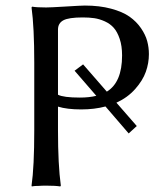

<svg xmlns="http://www.w3.org/2000/svg" viewBox="-20 -672 599 695"><path d="M104 -444.8Q104 -573.7 94.2 -645L96.2 -647.9Q112.8 -645 147 -645Q162.1 -645 218.3 -648.4Q274.4 -651.9 287.1 -651.9Q340.3 -651.9 382.1 -640.6Q423.8 -629.4 449 -611.6Q474.1 -593.8 490.5 -569.8Q506.8 -545.9 512.9 -522.9Q519 -500 519 -476.1Q519 -443.4 507.8 -411.9Q496.6 -380.4 469.2 -349.6Q441.9 -318.8 401.4 -300.3L475.1 -215.8L445.8 -189L361.8 -286.6Q321.8 -275.9 273.9 -275.9Q222.7 -275.9 189.9 -286.1V-200.2Q189.9 -75.2 200.2 0L198.2 2.9Q181.2 0 147 0Q131.3 0 118.2 1Q105.5 1 100.6 2L95.2 2.9L94.2 0Q104 -67.9 104 -200.2ZM189.9 -564.9V-329.1Q210 -318.8 269 -318.8Q303.2 -318.8 328.6 -325.2L250 -416L280.8 -439L366.7 -340.3Q421.9 -374 421.9 -471.2Q421.9 -505.9 413.3 -531.2Q404.8 -556.6 391.8 -571.3Q378.9 -585.9 359.4 -594.7Q339.8 -603.5 321.3 -606.2Q302.7 -608.9 279.8 -608.9Q228.5 -608.9 209.2 -598.4Q189.9 -587.9 189.9 -564.9Z"/></svg>

Font: Linux Biolinum
Style: Regular
Weight: 400
Designer: Philipp H. Poll
Foundry: Philipp H. Poll
Version: Version 0.6.4